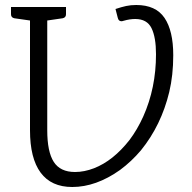

<svg xmlns="http://www.w3.org/2000/svg" viewBox="-20 -739 768 768"><path d="M673 -518Q673 -438 657 -371Q625 -238 544 -138Q506 -93 460 -59Q364 9 269 9Q185 9 142.5 -48.5Q100 -106 100 -218V-657L37 -666Q24 -669 24 -682V-711H244V-682Q244 -669 231 -666L169 -657V-218Q169 -132 195 -91.5Q221 -51 280 -51Q317 -51 356 -66Q433 -96 498 -179Q529 -220 553 -273Q604 -387 604 -522Q604 -590 586 -626.5Q568 -663 521 -663Q499 -663 475 -656Q469 -654 466 -654Q454 -654 451 -668L442 -703Q466 -711 484.5 -715Q503 -719 525 -719Q603 -719 638 -667.5Q673 -616 673 -518Z"/></svg>

Font: Aleo Light
Style: Regular
Weight: 300
Designer: Alessio Laiso
Foundry: Alessio Laiso
Version: Version 2.000